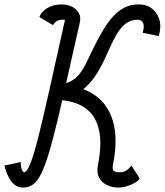

<svg xmlns="http://www.w3.org/2000/svg" viewBox="-76 -834 745 868"><path d="M30 14Q-2.5 14 -23.2 -11.8Q-44 -37.5 -56 -85.5L17.5 -101.5Q18 -78.5 23.2 -66.8Q28.5 -55 32 -55Q45 -55 60.2 -92Q75.5 -129 96.2 -210.2Q117 -291.5 146.5 -424Q176 -556.5 218.5 -747.5Q217.5 -744.5 218.2 -744Q219 -743.5 217.8 -744.2Q216.5 -745 207 -745Q194 -745 183.2 -739.8Q172.5 -734.5 163 -720.5L102 -757Q111.5 -782.5 139 -798.2Q166.5 -814 202 -814Q243 -814 267.8 -790.8Q292.5 -767.5 285 -733Q243.5 -549 214.2 -419.2Q185 -289.5 162.8 -205Q140.5 -120.5 121 -72.8Q101.5 -25 80 -5.5Q58.5 14 30 14ZM459 14Q431.5 14 407.8 2.8Q384 -8.5 372 -31.2Q360 -54 367 -88H434.5Q430.5 -66 440 -60.5Q449.5 -55 463 -55Q481 -55 493.5 -62.2Q506 -69.5 518 -85.5L555.5 -27.5Q548.5 -16 532.2 -6.8Q516 2.5 496.5 8.2Q477 14 459 14ZM367 -88Q384 -177 373.8 -234.8Q363.5 -292.5 332.5 -325.2Q301.5 -358 256 -371Q210.5 -384 157 -384L172 -452Q276 -452 342.8 -410.5Q409.5 -369 434 -288.2Q458.5 -207.5 434.5 -88ZM157 -384 172 -452Q214 -452 240.2 -464.8Q266.5 -477.5 284.2 -500.8Q302 -524 317 -555.8Q332 -587.5 351 -626Q378.5 -681.5 406.8 -723.5Q435 -765.5 469 -789.2Q503 -813 547.5 -814Q585 -815 610.2 -795.8Q635.5 -776.5 644.8 -744Q654 -711.5 641.5 -671L569 -686Q577.5 -715 570.8 -730.2Q564 -745.5 544.5 -745Q511.5 -744 488.5 -724.2Q465.5 -704.5 447.8 -672.5Q430 -640.5 413.2 -601.8Q396.5 -563 375.8 -524.8Q355 -486.5 326.2 -454.8Q297.5 -423 256.5 -403.5Q215.5 -384 157 -384Z"/></svg>

Font: Victor Mono Thin
Style: Italic
Weight: 100
Italic angle: -12°
Monospace: yes
Designer: Rune Bjørnerås
Version: Version 1.561;gftools[0.9.30]